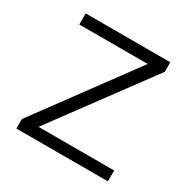

<svg xmlns="http://www.w3.org/2000/svg" viewBox="-127 -641 740 755"><g transform="rotate(30 243.0 -264.0)"><path d="M436.5 -484.9V-528.3H52.2V-478H362.8L42.5 -43V0H458V-49.3H114.7Z"/></g></svg>

Font: Shabnam Thin
Style: Regular
Weight: 100
Foundry: DejaVu fonts team - Redesigned by Saber Rastikerdar - Based on Vazir font
Version: Version 5.0.1